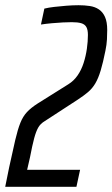

<svg xmlns="http://www.w3.org/2000/svg" viewBox="-40 -716 431 736"><path d="M-20 0 -5 -74Q9 -139 18.5 -179.5Q28 -220 38 -245Q48 -270 63.5 -286.5Q79 -303 104 -319L222 -393Q243 -406 257.5 -427Q272 -448 280.5 -474.5Q289 -501 293 -529Q297 -557 297 -582Q297 -602 291 -612.5Q285 -623 271.5 -627Q258 -631 235 -631Q221 -631 201 -630Q181 -629 159 -627Q137 -625 117 -622L130 -683Q146 -687 167.5 -689.5Q189 -692 214 -694Q239 -696 261 -696Q284 -696 304 -693Q324 -690 339 -680Q354 -670 362.5 -651Q371 -632 371 -601Q371 -585 370 -565Q369 -545 364 -521Q355 -476 346 -446Q337 -416 325.5 -396.5Q314 -377 297.5 -363Q281 -349 258 -334L132 -252Q115 -242 106.5 -227Q98 -212 91 -186Q84 -160 75 -113L64 -65H267L253 0Z"/></svg>

Font: Saira UltraCondensed Medium
Style: Italic
Weight: 500
Width: 1
Italic angle: -12°
Designer: Hector Gatti with collaboration of the Omnibus-Type team
Foundry: Omnibus-Type
Version: Version 1.101